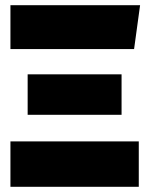

<svg xmlns="http://www.w3.org/2000/svg" viewBox="-20 -716 572 736"><path d="M494 -528H20V-696H517ZM446 -276H86V-431H446ZM512 0H20V-174H512Z"/></svg>

Font: Trujillo Black
Style: Regular
Weight: 900
Designer: Fira Sans original fonts by bBox Type GmbH, Carrois Corporate GbR, & Edenspiekermann AG / Changes by Cristiano Sobral
Foundry: Fira Sans original fonts by bBox Type GmbH, Carrois Corporate GbR, & Edenspiekermann AG / Changes by Cristiano Sobral
Version: Version 4.301;July 28, 2020;FontCreator 13.0.0.2655 64-bit